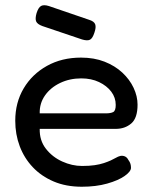

<svg xmlns="http://www.w3.org/2000/svg" viewBox="-20 -695 580 730"><path d="M291 15Q231 15 184 -5Q137 -25 104.5 -59.5Q72 -94 55 -139Q38 -184 38 -236Q38 -305 70 -359Q102 -413 158.5 -444.5Q215 -476 288 -476Q338 -476 377.5 -460.5Q417 -445 445 -419Q473 -393 488 -361Q503 -329 503 -297Q503 -246 479 -225.5Q455 -205 420 -205H131Q130 -161 154.5 -129.5Q179 -98 216.5 -81Q254 -64 292 -64Q320 -64 340 -67Q360 -70 375 -75Q390 -80 401 -85Q412 -90 420.5 -95Q429 -100 437 -102Q446 -104 454.5 -100.5Q463 -97 468 -87Q474 -79 476 -72Q478 -65 478 -57Q478 -43 454 -26Q430 -9 387.5 3Q345 15 291 15ZM131 -264H382Q401 -264 410.5 -269Q420 -274 420 -296Q420 -324 403 -346.5Q386 -369 356.5 -383Q327 -397 289 -397Q245 -397 208.5 -379.5Q172 -362 151 -332Q130 -302 131 -264ZM292 -545 141 -596Q122 -603 117.5 -613.5Q113 -624 119 -645Q126 -667 136.5 -672.5Q147 -678 166 -672L318 -620Q338 -614 342 -602.5Q346 -591 339 -571Q332 -549 322 -544Q312 -539 292 -545Z"/></svg>

Font: Fredoka Light
Style: Regular
Weight: 400
Version: Version 2.001